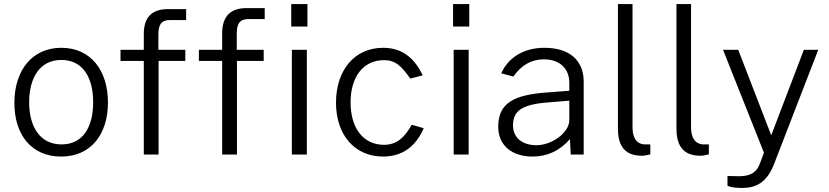

<svg xmlns="http://www.w3.org/2000/svg" viewBox="-20 -763 4091 948"><path d="M282 10C428 10 513 -99 513 -257C513 -414 429 -527 283 -527C138 -527 51 -415 51 -255C51 -98 135 10 282 10ZM284 -50C176 -50 124 -139 124 -258C124 -378 176 -467 283 -467C390 -467 440 -379 440 -258C440 -138 391 -50 284 -50Z M1282 -517H1149V-597C1149 -644 1162 -669 1207 -669H1287V-723H1197C1116 -723 1077 -680 1077 -599V-517H962V-462H1077V0H1150V-462H1282ZM895 -517H762V-592C762 -640 775 -664 819 -664H899V-718H809C728 -718 690 -676 690 -595V-517H575V-462H690V0H763V-462H895Z M1498 -743H1418V-632H1498ZM1495 -517H1421V0H1495Z M1872 -527C1729 -527 1639 -415 1639 -256C1639 -98 1730 10 1872 10C1969 10 2035 -43 2072 -130L2013 -147C1978 -86 1941 -48 1876 -48C1773 -48 1711 -131 1711 -258C1711 -384 1774 -466 1876 -466C1934 -466 1962 -436 2006 -375L2067 -391C2030 -470 1971 -527 1872 -527Z M2297 -743H2217V-632H2297ZM2294 -517H2220V0H2294Z M2609 10C2684 10 2745 -20 2794 -76L2798 0H2862V-360C2862 -463 2794 -527 2668 -527C2565 -527 2489 -478 2455 -401L2515 -385C2554 -442 2605 -470 2665 -470C2742 -470 2791 -426 2791 -354V-315L2689 -307C2513 -296 2440 -252 2440 -137C2440 -45 2508 10 2609 10ZM2629 -46C2560 -46 2513 -82 2513 -144C2513 -225 2570 -250 2706 -259L2791 -266V-169C2790 -107 2704 -46 2629 -46Z M3149 6C3160 6 3177 3 3191 -1V-50H3161C3128 -52 3103 -77 3103 -134V-743H3031V-129C3031 -57 3054 6 3149 6Z M3438 6C3449 6 3466 3 3480 -1V-50H3450C3417 -52 3392 -77 3392 -134V-743H3320V-129C3320 -57 3343 6 3438 6Z M3645 165C3713 165 3765 138 3800 52L4020 -517H3949L3788 -95L3625 -517H3550L3752 -9L3731 47C3719 77 3698 108 3626 107L3572 106V154C3572 154 3588 165 3645 165Z"/></svg>

Font: United Sans Light
Style: Regular
Weight: 300
Designer: Pablo Impallari, Rodrigo Fuenzalida (Modified by Dan O. Williams)
Version: Version 1.000;PS 001.000;hotconv 1.0.88;makeotf.lib2.5.64775